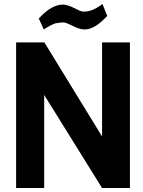

<svg xmlns="http://www.w3.org/2000/svg" viewBox="-20 -945 718 965"><path d="M406 -887Q445 -887 495 -925L519 -865Q456 -797 407 -797Q386 -797 365 -806Q344 -816 326 -824Q309 -832 302 -832H288Q283 -832 274 -830Q265 -829 259 -828Q253 -826 244 -822Q234 -817 230 -815Q226 -813 214 -806Q203 -799 200 -797L175 -852Q239 -922 296 -922Q321 -921 354 -904Q386 -887 395 -887ZM61 0V-732H203L493 -259V-732H633V0H493L202 -468V0Z"/></svg>

Font: Mina
Style: Bold
Weight: 700
Version: Version 1.000